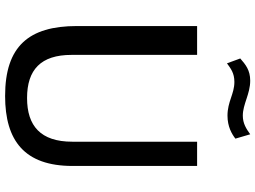

<svg xmlns="http://www.w3.org/2000/svg" viewBox="-144 -846 1000 752"><g transform="rotate(90 356.0 -470.0)"><path d="M630 -254V-742H535V-253C535 -129 473 -76 364 -76C253 -76 195 -130 195 -250V-742H82V-271C82 -83 161 10 356 10C531 10 630 -66 630 -254ZM523 -892 506 -950C485 -935 464 -921 433 -921C388 -921 348 -950 296 -950C255 -950 233 -932 209 -911L228 -859C249 -874 266 -888 301 -888C348 -888 378 -861 433 -861C476 -861 505 -878 523 -892Z"/></g></svg>

Font: Bisquit Text
Style: Regular
Weight: 400
Version: Version 1.004;Glyphs 3.2.3 (3260)